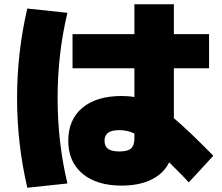

<svg xmlns="http://www.w3.org/2000/svg" viewBox="-20 -820 1040 900"><path d="M300 -160Q300 -259 366 -314.5Q432 -370 550 -370Q586 -370 610 -365V-500H320V-660H610V-800H795V-660H960V-500H795V-266Q861 -211 980 -90L865 35L836 4Q773 -59 773 -59Q747 -6 689.5 22Q632 50 550 50Q433 50 366.5 -6Q300 -62 300 -160ZM108 -780 296 -760Q250 -567 250 -360Q250 -153 296 40L108 60Q60 -146 60 -360Q60 -575 108 -780ZM540 -110Q578 -110 594 -124Q610 -138 610 -170V-194Q577 -210 540 -210Q504 -210 487 -198Q470 -186 470 -160Q470 -134 487 -122Q504 -110 540 -110Z"/></svg>

Font: Enso Black
Style: Regular
Weight: 900
Designer: Coji Morishita
Foundry: UNDERFOREST DESIGN
Version: Version 1.000